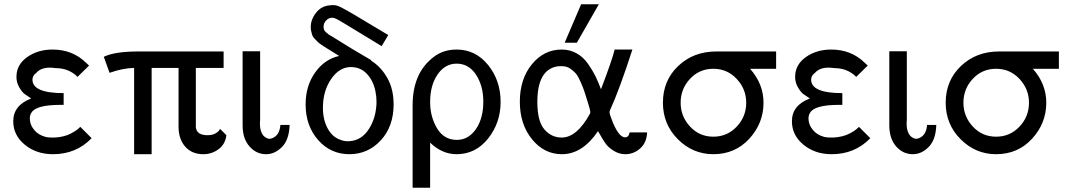

<svg xmlns="http://www.w3.org/2000/svg" viewBox="-20 -713 5010 899"><path d="M42 -145Q42 -220 126 -252Q107 -264 95.5 -272.5Q84 -281 70.5 -303.5Q57 -326 57 -353Q57 -410 107 -445.5Q157 -481 226 -481Q319 -481 382 -420L397 -406L343 -353Q342 -354 340 -355.5Q338 -357 338 -358Q298 -394 241 -394Q177 -404 149 -371Q132 -359 132 -340Q132 -277 278 -277V-222H263Q148 -222 127 -185Q118 -172 120 -151Q122 -126 141 -103.5Q160 -81 193 -72Q212 -68 236 -69Q258 -70 277.5 -75Q297 -80 310.5 -87Q324 -94 333 -100Q342 -106 348.5 -112Q355 -118 356 -119L409 -66Q337 9 228 9Q150 9 96 -35.5Q42 -80 42 -145Z M466 -447Q517 -472 627 -472H1027V-395H897V-116Q902 -80 951 -80Q973 -80 986.5 -87Q1000 -94 1005 -101.5Q1010 -109 1011 -109L1040 -80Q1035 -38 1003.5 -14.5Q972 9 932 9Q879 9 848 -25.5Q817 -60 816 -117V-225V-395H690V9H608V-395Q555 -394 493 -372Z M1116 -126V-473H1197L1198 -472V-152Q1198 -150 1197.5 -144.5Q1197 -139 1197 -136Q1197 -73 1239 -63Q1258 -63 1274 -78.5Q1290 -94 1293 -128H1336Q1334 -59 1300.5 -25Q1267 9 1226 9Q1180 9 1148 -27.5Q1116 -64 1116 -126Z M1411 -224Q1411 -311 1455.5 -373.5Q1500 -436 1568 -451Q1557 -458 1537 -470.5Q1517 -483 1508.5 -488Q1500 -493 1486 -502.5Q1472 -512 1467 -517.5Q1462 -523 1453.5 -531.5Q1445 -540 1442.5 -547.5Q1440 -555 1437.5 -565Q1435 -575 1435 -586Q1435 -622 1460 -653.5Q1485 -685 1524 -688Q1544 -691 1560 -686Q1581 -680 1699 -608L1798 -549L1767 -497L1660 -562Q1575 -614 1560 -622Q1545 -630 1536 -630Q1519 -630 1507 -617Q1495 -604 1495 -588Q1495 -580 1497.5 -573.5Q1500 -567 1508 -560.5Q1516 -554 1519 -551.5Q1522 -549 1535 -542L1548 -534Q1620 -488 1717 -432L1719 -428Q1764 -400 1793.5 -348Q1823 -296 1823 -224Q1823 -121 1763 -56Q1703 9 1616 9Q1528 9 1469.5 -57.5Q1411 -124 1411 -224ZM1492 -208Q1492 -153 1514 -112Q1536 -71 1575 -58Q1595 -50 1617 -52Q1674 -56 1708 -110Q1742 -164 1743 -236Q1743 -262 1738 -285Q1728 -335 1698 -367Q1668 -399 1623 -399Q1569 -399 1530.5 -343Q1492 -287 1492 -208Z M1912 166V-221Q1912 -305 1943 -366Q1967 -413 2011.5 -447Q2056 -481 2118 -481Q2207 -481 2265.5 -408.5Q2324 -336 2324 -236Q2324 -138 2265.5 -64.5Q2207 9 2118 9Q2050 9 1994 -45V166ZM1994 -235Q1994 -166 2026.5 -112Q2059 -58 2119 -58Q2173 -58 2208 -108Q2243 -158 2243 -237Q2243 -311 2209 -363Q2175 -415 2118 -415Q2064 -415 2029 -364.5Q1994 -314 1994 -235Z M2624 -513 2701 -693H2784L2681 -513ZM2610 -481Q2648 -481 2679.5 -463.5Q2711 -446 2733 -414.5Q2755 -383 2768 -356.5Q2781 -330 2794 -295Q2846 -431 2858 -481H2941Q2881 -295 2838 -201Q2834 -193 2834 -187Q2834 -180 2841 -162Q2874 -70 2907 -70Q2924 -70 2928 -93H3010Q3008 -45 2977.5 -18Q2947 9 2908 9Q2879 9 2853.5 -7Q2828 -23 2815.5 -41Q2803 -59 2792 -78.5Q2781 -98 2780 -99Q2707 9 2611 9Q2528 9 2471 -61Q2414 -131 2414 -237Q2414 -343 2470.5 -412Q2527 -481 2610 -481ZM2496 -236Q2496 -145 2529 -107Q2562 -69 2610 -69Q2681 -69 2742 -180Q2744 -183 2744 -190Q2744 -196 2732 -235Q2721 -270 2716 -285.5Q2711 -301 2699 -328.5Q2687 -356 2676.5 -368.5Q2666 -381 2649.5 -392Q2633 -403 2613 -403Q2605 -404 2588 -402Q2496 -385 2496 -236Z M3084 -232Q3084 -336 3155.5 -404Q3227 -472 3334 -472H3614V-391H3492Q3555 -320 3555 -232Q3555 -136 3488.5 -63.5Q3422 9 3320 9Q3224 9 3154 -61Q3084 -131 3084 -232ZM3167 -232Q3167 -168 3211 -120.5Q3255 -73 3320 -73Q3385 -73 3429.5 -120Q3474 -167 3474 -232Q3474 -296 3429.5 -343.5Q3385 -391 3320 -391Q3255 -391 3211 -344Q3167 -297 3167 -232Z M3688 -145Q3688 -220 3772 -252Q3753 -264 3741.5 -272.5Q3730 -281 3716.5 -303.5Q3703 -326 3703 -353Q3703 -410 3753 -445.5Q3803 -481 3872 -481Q3965 -481 4028 -420L4043 -406L3989 -353Q3988 -354 3986 -355.5Q3984 -357 3984 -358Q3944 -394 3887 -394Q3823 -404 3795 -371Q3778 -359 3778 -340Q3778 -277 3924 -277V-222H3909Q3794 -222 3773 -185Q3764 -172 3766 -151Q3768 -126 3787 -103.5Q3806 -81 3839 -72Q3858 -68 3882 -69Q3904 -70 3923.5 -75Q3943 -80 3956.5 -87Q3970 -94 3979 -100Q3988 -106 3994.5 -112Q4001 -118 4002 -119L4055 -66Q3983 9 3874 9Q3796 9 3742 -35.5Q3688 -80 3688 -145Z M4144 -126V-473H4225L4226 -472V-152Q4226 -150 4225.5 -144.5Q4225 -139 4225 -136Q4225 -73 4267 -63Q4286 -63 4302 -78.5Q4318 -94 4321 -128H4364Q4362 -59 4328.5 -25Q4295 9 4254 9Q4208 9 4176 -27.5Q4144 -64 4144 -126Z M4408 -232Q4408 -336 4479.5 -404Q4551 -472 4658 -472H4938V-391H4816Q4879 -320 4879 -232Q4879 -136 4812.5 -63.5Q4746 9 4644 9Q4548 9 4478 -61Q4408 -131 4408 -232ZM4491 -232Q4491 -168 4535 -120.5Q4579 -73 4644 -73Q4709 -73 4753.5 -120Q4798 -167 4798 -232Q4798 -296 4753.5 -343.5Q4709 -391 4644 -391Q4579 -391 4535 -344Q4491 -297 4491 -232Z"/></svg>

Font: Coval
Style: Light
Weight: 300
Foundry: Context Ltd
Version: Version 001.000